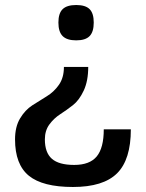

<svg xmlns="http://www.w3.org/2000/svg" viewBox="-20 -526 582 766"><path d="M332 -259Q332 -203 314 -164.5Q296 -126 271 -106.5Q246 -87 220.5 -70.5Q195 -54 177 -29.5Q159 -5 159 30Q159 83 187 107.5Q215 132 276 132Q338 132 366 98Q394 64 394 -10H502Q502 111 447 165.5Q392 220 271 220Q150 220 95 175Q40 130 40 30Q40 -20 60 -53.5Q80 -87 108.5 -105.5Q137 -124 166 -141.5Q195 -159 215 -187.5Q235 -216 235 -259ZM337.5 -382Q321 -365 284 -365Q247 -365 230 -382Q213 -399 213 -436Q213 -473 230 -489.5Q247 -506 284 -506Q321 -506 337.5 -489.5Q354 -473 354 -436Q354 -399 337.5 -382Z"/></svg>

Font: Fivo Sans Med
Style: Regular
Weight: 450
Designer: Alexander Slobzheninov
Foundry: Alexander Slobzheninov
Version: 1.0